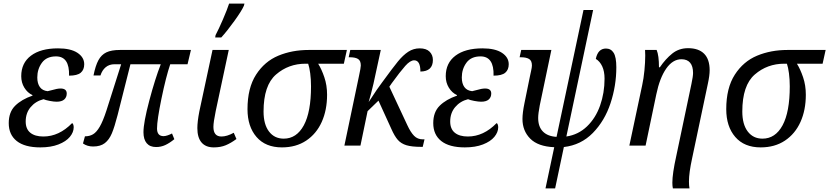

<svg xmlns="http://www.w3.org/2000/svg" viewBox="-20 -816 4647 1076"><path d="M29 -126Q29 -188 65 -223.5Q101 -259 162 -280V-283Q134 -296 116.5 -324.5Q99 -353 99 -389Q99 -463 153.5 -504Q208 -545 305 -545Q376 -545 414 -520Q452 -495 452 -456Q452 -425 432.5 -408.5Q413 -392 367 -392Q370 -500 294 -500Q241 -500 215 -464.5Q189 -429 189 -382Q189 -348 203.5 -328Q218 -308 247 -305L267 -310Q301 -320 319 -320Q354 -320 354 -292Q354 -271 340 -258.5Q326 -246 297 -246Q282 -246 258.5 -250.5Q235 -255 224 -260Q180 -249 152 -216Q124 -183 124 -135Q124 -93 150 -72Q176 -51 223 -51Q311 -51 384 -126Q388 -125 390.5 -118Q393 -111 393 -103Q393 -75 371.5 -49Q350 -23 307.5 -6.5Q265 10 206 10Q119 10 74 -25.5Q29 -61 29 -126Z M784 -75Q784 -129 816.5 -251.5Q849 -374 881 -456H711L639 -171Q622 -105 607 -69Q592 -33 567.5 -14Q543 5 502 5Q469 5 445 -12L456 -52Q482 -52 501.5 -63.5Q521 -75 539 -106Q557 -137 576 -195L659 -456H622Q592 -456 572 -439Q552 -422 543 -393H504Q515 -448 531.5 -478.5Q548 -509 576 -522.5Q604 -536 652 -536H1050L1031 -456H934Q910 -385 885 -264Q860 -143 860 -96Q860 -53 897 -53Q906 -53 919.5 -57.5Q933 -62 944 -68L957 -36Q930 -14 906 -3Q882 8 855 8Q820 8 802 -13.5Q784 -35 784 -75Z M1086 -98Q1086 -134 1097 -191L1171 -536H1262L1189 -194Q1176 -131 1176 -105Q1176 -51 1221 -51Q1252 -51 1290 -72L1305 -37Q1274 -14 1245 -2Q1216 10 1178 10Q1133 10 1109.5 -17.5Q1086 -45 1086 -98ZM1188 -619Q1206 -653 1229.5 -707.5Q1253 -762 1264 -796H1350L1347 -784Q1335 -756 1293.5 -698.5Q1252 -641 1220 -606H1186Z M1367 -204Q1367 -323 1415 -397.5Q1463 -472 1540 -504Q1617 -536 1710 -536H1924L1907 -459H1763Q1782 -429 1797.5 -383.5Q1813 -338 1813 -285Q1813 -199 1783 -132.5Q1753 -66 1696 -28Q1639 10 1560 10Q1468 10 1417.5 -48.5Q1367 -107 1367 -204ZM1723 -332Q1723 -371 1718.5 -405Q1714 -439 1707 -459H1692Q1597 -459 1527 -398.5Q1457 -338 1457 -191Q1457 -119 1487.5 -79Q1518 -39 1570 -39Q1642 -39 1682.5 -113.5Q1723 -188 1723 -332Z M2175 -349Q2171 -343 2167.5 -338Q2164 -333 2162 -330L2263 -114Q2281 -75 2300.5 -55Q2320 -35 2350 -35H2359L2349 7H2340Q2288 7 2258 -2Q2228 -11 2209.5 -32Q2191 -53 2173 -94L2101 -252L2040 -193L2000 0H1910L1992 -391Q2002 -437 2002 -449Q2002 -476 1986.5 -485.5Q1971 -495 1942 -495H1934L1943 -536H2114L2073 -347Q2058 -283 2046 -244L2091 -312L2122 -355Q2181 -436 2210 -471.5Q2239 -507 2268 -526Q2297 -545 2332 -545Q2369 -545 2387.5 -526.5Q2406 -508 2406 -480Q2406 -416 2336 -415Q2336 -478 2301 -478Q2279 -478 2251 -446.5Q2223 -415 2175 -349Z M2408 -126Q2408 -188 2444 -223.5Q2480 -259 2541 -280V-283Q2513 -296 2495.5 -324.5Q2478 -353 2478 -389Q2478 -463 2532.5 -504Q2587 -545 2684 -545Q2755 -545 2793 -520Q2831 -495 2831 -456Q2831 -425 2811.5 -408.5Q2792 -392 2746 -392Q2749 -500 2673 -500Q2620 -500 2594 -464.5Q2568 -429 2568 -382Q2568 -348 2582.5 -328Q2597 -308 2626 -305L2646 -310Q2680 -320 2698 -320Q2733 -320 2733 -292Q2733 -271 2719 -258.5Q2705 -246 2676 -246Q2661 -246 2637.5 -250.5Q2614 -255 2603 -260Q2559 -249 2531 -216Q2503 -183 2503 -135Q2503 -93 2529 -72Q2555 -51 2602 -51Q2690 -51 2763 -126Q2767 -125 2769.5 -118Q2772 -111 2772 -103Q2772 -75 2750.5 -49Q2729 -23 2686.5 -6.5Q2644 10 2585 10Q2498 10 2453 -25.5Q2408 -61 2408 -126Z M3086 9Q2995 5 2951.5 -39Q2908 -83 2908 -149Q2908 -183 2919 -237L2950 -389Q2951 -395 2956 -417Q2961 -439 2961 -449Q2961 -476 2945 -485.5Q2929 -495 2901 -495H2892L2901 -536H3070L3005 -226Q2996 -179 2996 -155Q2996 -106 3022.5 -79Q3049 -52 3099 -49L3250 -760H3304L3154 -51Q3221 -61 3269.5 -107.5Q3318 -154 3343 -224.5Q3368 -295 3368 -375Q3368 -416 3355 -444Q3342 -472 3319 -486Q3331 -544 3376 -544Q3404 -544 3419 -520Q3434 -496 3434 -439Q3434 -336 3401.5 -237.5Q3369 -139 3302.5 -71Q3236 -3 3140 8L3091 240H3037Z M3748 208Q3748 157 3770 58L3855 -346Q3864 -388 3864 -407Q3864 -445 3847.5 -464.5Q3831 -484 3799 -484Q3750 -484 3713.5 -431.5Q3677 -379 3658 -287L3598 0H3507L3579 -339Q3587 -375 3591.5 -421Q3596 -467 3596 -505Q3596 -527 3595 -536H3660Q3673 -505 3673 -439H3678Q3710 -486 3747.5 -516Q3785 -546 3836 -546Q3895 -546 3926 -515Q3957 -484 3957 -422Q3957 -393 3947 -347L3859 70Q3841 152 3841 201Q3841 224 3844 240H3751Q3748 227 3748 208Z M4050 -204Q4050 -323 4098 -397.5Q4146 -472 4223 -504Q4300 -536 4393 -536H4607L4590 -459H4446Q4465 -429 4480.5 -383.5Q4496 -338 4496 -285Q4496 -199 4466 -132.5Q4436 -66 4379 -28Q4322 10 4243 10Q4151 10 4100.5 -48.5Q4050 -107 4050 -204ZM4406 -332Q4406 -371 4401.5 -405Q4397 -439 4390 -459H4375Q4280 -459 4210 -398.5Q4140 -338 4140 -191Q4140 -119 4170.5 -79Q4201 -39 4253 -39Q4325 -39 4365.5 -113.5Q4406 -188 4406 -332Z"/></svg>

Font: Noto Serif Narrow
Style: Italic
Weight: 400
Width: 4
Italic angle: -12°
Designer: Monotype Design Team
Foundry: Monotype Imaging Inc.
Version: Version 1.001